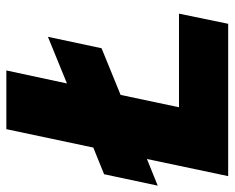

<svg xmlns="http://www.w3.org/2000/svg" viewBox="-105 -652 739 605"><g transform="rotate(-90 264.5 -349.5)"><path d="M66 -256 -18 -222 18 -391 102 -425 160 -699H345L304 -508L451 -568L415 -399L268 -339L229 -155H524L492 0H12Z"/></g></svg>

Font: Prompt
Style: Bold Italic
Weight: 700
Italic angle: -12°
Designer: Katatrad Team
Foundry: CadsonDemak
Version: Version 1.001